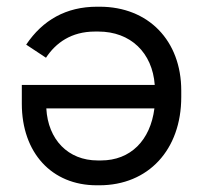

<svg xmlns="http://www.w3.org/2000/svg" viewBox="-20 -546 606 572"><path d="M277 -526H269C177 -526 107 -486 58 -413L117 -374C146 -418 192 -452 263 -452H273C369 -452 434 -389 441 -293H45V-237C45 -91 134 6 268 6H276C422 6 520 -100 520 -257V-276C520 -425 422 -526 277 -526ZM440 -223C428 -128 369 -68 281 -68H271C183 -68 123 -130 118 -223Z"/></svg>

Font: Fixel Text Regular
Style: Regular
Weight: 400
Width: 4
Designer: AlfaBravo + MacPaw
Foundry: Kyrylo Tkachov, Marchela Mozhyna, Serhii Makarenko, Maria Weinstein, Zakhar Kryvoshyya
Version: Version 1.211